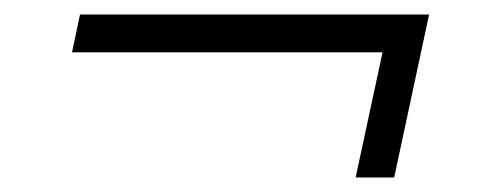

<svg xmlns="http://www.w3.org/2000/svg" viewBox="-20 -361 674 264"><path d="M570 -341 522 -117H469L506 -289H79L90 -341Z"/></svg>

Font: Quattrocento Sans
Style: Italic
Weight: 400
Designer: Pablo Impallari
Foundry: Pablo Impallari, Igino Marini, Brenda Gallo
Version: Version 2.000